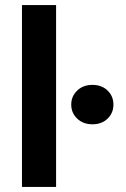

<svg xmlns="http://www.w3.org/2000/svg" viewBox="-20 -740 499 760"><path d="M67 0V-720H202V0ZM346 -248Q309 -248 285.5 -270.5Q262 -293 262 -326Q262 -359 285.5 -381.5Q309 -404 346 -404Q383 -404 406 -381.5Q429 -359 429 -326Q429 -293 406 -270.5Q383 -248 346 -248Z"/></svg>

Font: DM Sans 12pt
Style: Bold
Weight: 700
Version: Version 4.004;gftools[0.9.30]